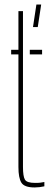

<svg xmlns="http://www.w3.org/2000/svg" viewBox="-20 -819 220 844"><path d="M29 -580V-600H61V-770H81V-85Q81 -44 89.5 -29.5Q98 -15 134 -15Q150 -15 157.2 -16Q164.5 -17 175 -19V0Q153.5 5 132 5Q87 5 74 -16Q61 -37 61 -85V-580ZM111 -580V-600H165V-580ZM125 -700 140 -799H161L146 -700Z"/></svg>

Font: Big Shoulders Stencil Display Thin
Style: Regular
Weight: 100
Designer: Patric King
Foundry: XO Type Co
Version: Version 1.000